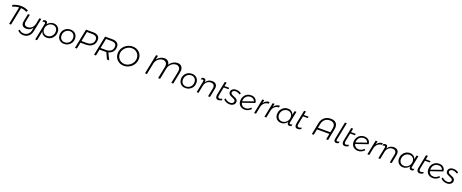

<svg xmlns="http://www.w3.org/2000/svg" viewBox="299 -3492 15495 6437"><g transform="rotate(20 8047.0 -273.0)"><path d="M630 -575Q543 -626 422 -634L295 0H226L353 -634Q233 -626 123 -575L109 -634Q176 -667 251 -684.5Q326 -702 399 -702Q473 -702 541.5 -684.5Q610 -667 665 -633Z M1183 -524 1089 -55Q1065 64 986.5 130.5Q908 197 792 196Q732 194 679 169.5Q626 145 593 105L624 59Q658 96 701.5 115.5Q745 135 794 135Q881 135 943 82.5Q1005 30 1024 -62L1044 -162Q967 -45 817 -44Q736 -44 692 -84.5Q648 -125 648 -197Q648 -224 654 -252L708 -524H775L723 -262Q718 -237 718 -219Q718 -166 750.5 -137Q783 -108 843 -108Q929 -109 990.5 -164Q1052 -219 1074 -313L1116 -524Z M1347 -403Q1350 -417 1350 -426Q1350 -465 1313 -465Q1288 -465 1250 -444L1262 -508Q1299 -527 1331 -527Q1370 -527 1390 -506Q1410 -485 1409 -443L1407 -417Q1450 -471 1507.5 -500Q1565 -529 1627 -529Q1691 -529 1742.5 -500Q1794 -471 1823.5 -418Q1853 -365 1853 -295Q1853 -212 1815 -143.5Q1777 -75 1712 -35.5Q1647 4 1568 4Q1489 4 1434.5 -35.5Q1380 -75 1362 -144L1294 194H1227ZM1562 -56Q1623 -56 1674 -87.5Q1725 -119 1755 -173Q1785 -227 1785 -291Q1785 -372 1735.5 -421.5Q1686 -471 1606 -471Q1545 -471 1494.5 -439.5Q1444 -408 1414.5 -354.5Q1385 -301 1385 -237Q1385 -156 1434 -106Q1483 -56 1562 -56Z M2473 -288Q2473 -205 2434.5 -139Q2396 -73 2329 -35.5Q2262 2 2180 2Q2109 2 2055 -28.5Q2001 -59 1971 -113Q1941 -167 1941 -237Q1941 -320 1979.5 -386Q2018 -452 2084.5 -489.5Q2151 -527 2233 -527Q2304 -527 2358.5 -496.5Q2413 -466 2443 -412Q2473 -358 2473 -288ZM2009 -240Q2009 -158 2057.5 -107Q2106 -56 2186 -56Q2247 -56 2297 -85Q2347 -114 2375.5 -166Q2404 -218 2404 -284Q2404 -366 2355.5 -417Q2307 -468 2227 -468Q2166 -468 2116 -438.5Q2066 -409 2037.5 -357Q2009 -305 2009 -240Z M3204 -513Q3204 -426 3164.5 -361.5Q3125 -297 3051.5 -261.5Q2978 -226 2878 -226H2689L2644 0H2575L2715 -700H2973Q3084 -700 3144 -651Q3204 -602 3204 -513ZM3136 -499Q3136 -566 3090 -601Q3044 -636 2958 -636H2771L2702 -289H2888Q3004 -289 3070 -344.5Q3136 -400 3136 -499Z M3678 -240 3797 0H3717L3611 -228Q3579 -226 3562 -226H3370L3325 0H3256L3396 -700H3656Q3769 -700 3829.5 -651Q3890 -602 3890 -512Q3890 -409 3834.5 -337.5Q3779 -266 3678 -240ZM3822 -499Q3822 -566 3776 -601Q3730 -636 3644 -636H3452L3383 -289H3574Q3690 -289 3756 -344.5Q3822 -400 3822 -499Z M4716 -366Q4712 -265 4655.5 -179.5Q4599 -94 4508.5 -44Q4418 6 4315 6Q4221 6 4145.5 -37Q4070 -80 4027 -154Q3984 -228 3984 -318Q3984 -423 4039 -512Q4094 -601 4186.5 -653Q4279 -705 4385 -705Q4482 -705 4559.5 -660Q4637 -615 4679 -537.5Q4721 -460 4716 -366ZM4054 -322Q4054 -249 4089 -188Q4124 -127 4185.5 -92Q4247 -57 4321 -57Q4405 -57 4480 -101Q4555 -145 4600 -219Q4645 -293 4645 -379Q4645 -452 4610 -512Q4575 -572 4514.5 -607Q4454 -642 4380 -642Q4295 -642 4220 -598.5Q4145 -555 4099.5 -481.5Q4054 -408 4054 -322Z M6177 -507Q6177 -483 6170 -444L6081 0H6012L6098 -431Q6103 -454 6103 -481Q6103 -550 6063.5 -591.5Q6024 -633 5957 -633Q5895 -633 5839 -602Q5783 -571 5744 -517Q5705 -463 5692 -399L5612 0H5542L5629 -431Q5634 -452 5634 -481Q5634 -550 5594 -591.5Q5554 -633 5487 -633Q5428 -633 5373.5 -604.5Q5319 -576 5280 -526.5Q5241 -477 5227 -417L5143 0H5074L5214 -700H5283L5254 -560Q5301 -624 5371.5 -662Q5442 -700 5521 -700Q5600 -700 5649 -654.5Q5698 -609 5705 -533Q5750 -609 5826 -654.5Q5902 -700 5991 -700Q6076 -700 6126.5 -647Q6177 -594 6177 -507Z M6804 -288Q6804 -205 6765.5 -139Q6727 -73 6660 -35.5Q6593 2 6511 2Q6440 2 6386 -28.5Q6332 -59 6302 -113Q6272 -167 6272 -237Q6272 -320 6310.5 -386Q6349 -452 6415.5 -489.5Q6482 -527 6564 -527Q6635 -527 6689.5 -496.5Q6744 -466 6774 -412Q6804 -358 6804 -288ZM6340 -240Q6340 -158 6388.5 -107Q6437 -56 6517 -56Q6578 -56 6628 -85Q6678 -114 6706.5 -166Q6735 -218 6735 -284Q6735 -366 6686.5 -417Q6638 -468 6558 -468Q6497 -468 6447 -438.5Q6397 -409 6368.5 -357Q6340 -305 6340 -240Z M6997 -403Q7000 -417 7000 -427Q7000 -465 6963 -465Q6939 -465 6901 -444L6913 -508Q6950 -527 6982 -527Q7021 -527 7041 -506Q7061 -485 7060 -444L7057 -399Q7093 -462 7149 -494.5Q7205 -527 7276 -528Q7363 -528 7411.5 -485.5Q7460 -443 7460 -367Q7460 -341 7454 -312L7392 0H7324L7385 -305Q7389 -325 7389 -347Q7389 -404 7354 -435.5Q7319 -467 7256 -467Q7173 -466 7114.5 -413Q7056 -360 7037 -268L6984 0H6917Z M7659 -175Q7653 -147 7653 -126Q7653 -59 7709 -59Q7752 -61 7800 -88L7811 -36Q7750 1 7689 3Q7640 3 7612.5 -25.5Q7585 -54 7585 -109Q7585 -135 7591 -166L7686 -644H7753L7726 -510H7896L7885 -457H7716Z M7869 -90 7903 -135Q7934 -97 7985 -73.5Q8036 -50 8091 -50Q8144 -50 8178.5 -75.5Q8213 -101 8213 -142Q8213 -176 8185 -196.5Q8157 -217 8101 -240Q8055 -259 8026.5 -275Q7998 -291 7978 -317Q7958 -343 7958 -382Q7958 -449 8008.5 -489.5Q8059 -530 8138 -530Q8193 -530 8242.5 -512.5Q8292 -495 8326 -466L8292 -418Q8260 -443 8218.5 -458Q8177 -473 8136 -473Q8087 -473 8055.5 -450Q8024 -427 8024 -389Q8024 -356 8051 -336.5Q8078 -317 8135 -294Q8182 -275 8211.5 -259Q8241 -243 8261.5 -216Q8282 -189 8282 -149Q8282 -79 8228 -36Q8174 7 8091 7Q8024 7 7963 -19.5Q7902 -46 7869 -90Z M8816 -140 8855 -104Q8759 2 8627 2Q8556 2 8501.5 -27.5Q8447 -57 8417.5 -110Q8388 -163 8388 -232Q8388 -315 8425 -382.5Q8462 -450 8527.5 -488.5Q8593 -527 8675 -527Q8769 -527 8827.5 -474.5Q8886 -422 8892 -331L8462 -184Q8477 -124 8523 -89Q8569 -54 8636 -54Q8739 -54 8816 -140ZM8456 -235 8826 -365Q8811 -416 8770.5 -443Q8730 -470 8671 -470Q8611 -470 8563.5 -443.5Q8516 -417 8487.5 -368Q8459 -319 8456 -254Q8456 -251 8455.5 -246.5Q8455 -242 8456 -235Z M9328 -527 9320 -462Q9238 -463 9176.5 -413.5Q9115 -364 9090 -280L9034 0H8967L9071 -524H9139L9115 -407Q9153 -465 9207 -495.5Q9261 -526 9328 -527Z M9696 -527 9688 -462Q9606 -463 9544.5 -413.5Q9483 -364 9458 -280L9402 0H9335L9439 -524H9507L9483 -407Q9521 -465 9575 -495.5Q9629 -526 9696 -527Z M9700 -229Q9700 -312 9738 -380.5Q9776 -449 9841 -488.5Q9906 -528 9985 -528Q10064 -528 10118.5 -489Q10173 -450 10191 -381L10220 -524H10288L10207 -124Q10204 -111 10204 -101Q10204 -62 10241 -62Q10267 -62 10304 -83L10292 -19Q10257 0 10223 0Q10184 0 10164 -21.5Q10144 -43 10145 -84L10147 -113Q10106 -57 10049 -26.5Q9992 4 9926 4Q9860 4 9808.5 -25.5Q9757 -55 9728.5 -108Q9700 -161 9700 -229ZM10168 -288Q10168 -368 10119 -418Q10070 -468 9991 -468Q9930 -468 9879 -436.5Q9828 -405 9798 -351Q9768 -297 9768 -233Q9768 -153 9817.5 -103Q9867 -53 9947 -53Q10007 -53 10058 -84.5Q10109 -116 10138.5 -170Q10168 -224 10168 -288Z M10489 -175Q10483 -147 10483 -126Q10483 -59 10539 -59Q10582 -61 10630 -88L10641 -36Q10580 1 10519 3Q10470 3 10442.5 -25.5Q10415 -54 10415 -109Q10415 -135 10421 -166L10516 -644H10583L10556 -510H10726L10715 -457H10546Z M11695 -486Q11695 -454 11687 -412L11607 0H11538L11578 -206H11136L11096 0H11027L11107 -412Q11133 -547 11225 -624.5Q11317 -702 11453 -702Q11569 -702 11632 -645Q11695 -588 11695 -486ZM11624 -473Q11624 -552 11576.5 -595.5Q11529 -639 11442 -639Q11338 -639 11267.5 -579Q11197 -519 11176 -412L11148 -269H11590L11618 -412Q11624 -445 11624 -473Z M12005 -742 11881 -123Q11878 -110 11878 -98Q11878 -59 11915 -59Q11942 -59 11978 -85L11986 -29Q11939 3 11897 3Q11857 3 11833.5 -20.5Q11810 -44 11810 -86Q11810 -105 11814 -122L11938 -742Z M12172 -175Q12166 -147 12166 -126Q12166 -59 12222 -59Q12265 -61 12313 -88L12324 -36Q12263 1 12202 3Q12153 3 12125.5 -25.5Q12098 -54 12098 -109Q12098 -135 12104 -166L12199 -644H12266L12239 -510H12409L12398 -457H12229Z M12857 -140 12896 -104Q12800 2 12668 2Q12597 2 12542.5 -27.5Q12488 -57 12458.5 -110Q12429 -163 12429 -232Q12429 -315 12466 -382.5Q12503 -450 12568.5 -488.5Q12634 -527 12716 -527Q12810 -527 12868.5 -474.5Q12927 -422 12933 -331L12503 -184Q12518 -124 12564 -89Q12610 -54 12677 -54Q12780 -54 12857 -140ZM12497 -235 12867 -365Q12852 -416 12811.5 -443Q12771 -470 12712 -470Q12652 -470 12604.5 -443.5Q12557 -417 12528.5 -368Q12500 -319 12497 -254Q12497 -251 12496.5 -246.5Q12496 -242 12497 -235Z M13369 -527 13361 -462Q13279 -463 13217.5 -413.5Q13156 -364 13131 -280L13075 0H13008L13112 -524H13180L13156 -407Q13194 -465 13248 -495.5Q13302 -526 13369 -527Z M13479 -403Q13482 -417 13482 -427Q13482 -465 13445 -465Q13421 -465 13383 -444L13395 -508Q13432 -527 13464 -527Q13503 -527 13523 -506Q13543 -485 13542 -444L13539 -399Q13575 -462 13631 -494.5Q13687 -527 13758 -528Q13845 -528 13893.5 -485.5Q13942 -443 13942 -367Q13942 -341 13936 -312L13874 0H13806L13867 -305Q13871 -325 13871 -347Q13871 -404 13836 -435.5Q13801 -467 13738 -467Q13655 -466 13596.5 -413Q13538 -360 13519 -268L13466 0H13399Z M14051 -229Q14051 -312 14089 -380.5Q14127 -449 14192 -488.5Q14257 -528 14336 -528Q14415 -528 14469.5 -489Q14524 -450 14542 -381L14571 -524H14639L14558 -124Q14555 -111 14555 -101Q14555 -62 14592 -62Q14618 -62 14655 -83L14643 -19Q14608 0 14574 0Q14535 0 14515 -21.5Q14495 -43 14496 -84L14498 -113Q14457 -57 14400 -26.5Q14343 4 14277 4Q14211 4 14159.5 -25.5Q14108 -55 14079.5 -108Q14051 -161 14051 -229ZM14519 -288Q14519 -368 14470 -418Q14421 -468 14342 -468Q14281 -468 14230 -436.5Q14179 -405 14149 -351Q14119 -297 14119 -233Q14119 -153 14168.5 -103Q14218 -53 14298 -53Q14358 -53 14409 -84.5Q14460 -116 14489.5 -170Q14519 -224 14519 -288Z M14840 -175Q14834 -147 14834 -126Q14834 -59 14890 -59Q14933 -61 14981 -88L14992 -36Q14931 1 14870 3Q14821 3 14793.5 -25.5Q14766 -54 14766 -109Q14766 -135 14772 -166L14867 -644H14934L14907 -510H15077L15066 -457H14897Z M15525 -140 15564 -104Q15468 2 15336 2Q15265 2 15210.5 -27.5Q15156 -57 15126.5 -110Q15097 -163 15097 -232Q15097 -315 15134 -382.5Q15171 -450 15236.5 -488.5Q15302 -527 15384 -527Q15478 -527 15536.5 -474.5Q15595 -422 15601 -331L15171 -184Q15186 -124 15232 -89Q15278 -54 15345 -54Q15448 -54 15525 -140ZM15165 -235 15535 -365Q15520 -416 15479.5 -443Q15439 -470 15380 -470Q15320 -470 15272.5 -443.5Q15225 -417 15196.5 -368Q15168 -319 15165 -254Q15165 -251 15164.5 -246.5Q15164 -242 15165 -235Z M15621 -90 15655 -135Q15686 -97 15737 -73.5Q15788 -50 15843 -50Q15896 -50 15930.5 -75.5Q15965 -101 15965 -142Q15965 -176 15937 -196.5Q15909 -217 15853 -240Q15807 -259 15778.5 -275Q15750 -291 15730 -317Q15710 -343 15710 -382Q15710 -449 15760.5 -489.5Q15811 -530 15890 -530Q15945 -530 15994.5 -512.5Q16044 -495 16078 -466L16044 -418Q16012 -443 15970.5 -458Q15929 -473 15888 -473Q15839 -473 15807.5 -450Q15776 -427 15776 -389Q15776 -356 15803 -336.5Q15830 -317 15887 -294Q15934 -275 15963.5 -259Q15993 -243 16013.5 -216Q16034 -189 16034 -149Q16034 -79 15980 -36Q15926 7 15843 7Q15776 7 15715 -19.5Q15654 -46 15621 -90Z"/></g></svg>

Font: TypoPRO Montserrat Alternates
Style: Italic
Weight: 300
Italic angle: -11.3°
Designer: Julieta Ulanovsky
Foundry: Julieta Ulanovsky
Version: Version 6.001